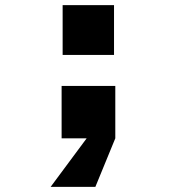

<svg xmlns="http://www.w3.org/2000/svg" viewBox="-20 -541 690 751"><path d="M221 0V-205H431V0L353 190H178L319 0ZM225 -326V-521H426V-326Z"/></svg>

Font: Azeret Mono Thin Black
Style: Regular
Weight: 900
Version: Version 1.002